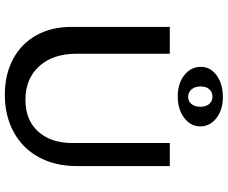

<svg xmlns="http://www.w3.org/2000/svg" viewBox="-92 -820 919 774"><g transform="rotate(90 367.0 -432.5)"><path d="M88 -261V-658H196V-283Q196 -187 246.5 -131.5Q297 -76 382 -76Q463 -76 509.5 -127Q556 -178 556 -265V-658H649V-283Q649 -196 613.5 -130.5Q578 -65 512.5 -29Q447 7 361 7Q280 7 218 -26Q156 -59 122 -119.5Q88 -180 88 -261ZM249 -783Q249 -822 283.5 -847Q318 -872 371 -872Q422 -872 455.5 -846Q489 -820 489 -781Q489 -742 454.5 -716Q420 -690 368 -690Q316 -690 282.5 -716.5Q249 -743 249 -783ZM410 -781Q410 -803 399 -816.5Q388 -830 369 -830Q350 -830 339 -817Q328 -804 328 -783Q328 -760 339.5 -746Q351 -732 370 -732Q388 -732 399 -745.5Q410 -759 410 -781Z"/></g></svg>

Font: Ysabeau Semibold
Style: Regular
Weight: 600
Designer: Christian Thalmann (Catharsis Fonts)
Version: Version 0.003